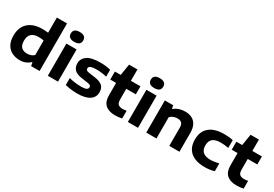

<svg xmlns="http://www.w3.org/2000/svg" viewBox="45 -1812 4037 2826"><g transform="rotate(30 2063.0 -399.0)"><path d="M300.5 9Q229 9 170.5 -19Q112 -47 77 -106.8Q42 -166.5 42 -262Q42 -403.5 127.5 -480.2Q213 -557 365 -557Q391 -557 416.5 -555Q442 -553 463 -550.5V-808H636V0H491.5L482.5 -57H474Q443 -27 399.2 -9Q355.5 9 300.5 9ZM347 -128.5Q378 -128.5 408.8 -138.5Q439.5 -148.5 463 -172V-418.5Q445.5 -422 423 -424.5Q400.5 -427 376.5 -427Q213.5 -427 213.5 -273.5Q213.5 -194.5 250 -161.5Q286.5 -128.5 347 -128.5Z M776 0V-547H949V0ZM862.5 -626Q757 -626 757 -709.5Q757 -793.5 862.5 -793.5Q968 -793.5 968 -709.5Q968 -626 862.5 -626Z M1281 10.5Q1225 10.5 1171.2 4Q1117.5 -2.5 1073 -15V-132.5Q1169 -106 1279.5 -106Q1343.5 -106 1368.2 -120Q1393 -134 1393 -159Q1393 -177.5 1381.8 -188Q1370.5 -198.5 1337.5 -203.5L1230 -218.5Q1136.5 -232 1098.5 -272.2Q1060.5 -312.5 1060.5 -377.5Q1060.5 -458 1130.5 -506.8Q1200.5 -555.5 1353.5 -555.5Q1399 -555.5 1445.2 -550Q1491.5 -544.5 1526 -534.5V-417Q1490 -427.5 1444.5 -433.2Q1399 -439 1355 -439Q1301 -439 1273 -431.8Q1245 -424.5 1234.5 -412Q1224 -399.5 1224 -385Q1224 -368.5 1235 -357.2Q1246 -346 1279 -341L1386.5 -326Q1469.5 -314.5 1513.2 -279.2Q1557 -244 1557 -167Q1557 -84.5 1486.8 -37Q1416.5 10.5 1281 10.5Z M1924 10.5Q1814.5 10.5 1756.8 -41.5Q1699 -93.5 1699 -200V-411H1600V-547H1699L1730 -740H1872V-547H2034.5V-411H1872V-232.5Q1872 -173 1896.2 -150Q1920.5 -127 1973 -127Q1999.5 -127 2038 -134.5V-2.5Q2013 3 1983 6.8Q1953 10.5 1924 10.5Z M2136 0V-547H2309V0ZM2222.5 -626Q2117 -626 2117 -709.5Q2117 -793.5 2222.5 -793.5Q2328 -793.5 2328 -709.5Q2328 -626 2222.5 -626Z M2449 0V-547H2590.5L2601.5 -493.5H2609.5Q2683 -555.5 2794 -555.5Q2858.5 -555.5 2907.8 -531.2Q2957 -507 2985 -454.5Q3013 -402 3013 -317.5V0H2840V-309Q2840 -366 2815.2 -388.5Q2790.5 -411 2745.5 -411Q2712 -411 2678.8 -399Q2645.5 -387 2622 -362.5V0Z M3446 10.5Q3287.5 10.5 3203.5 -62Q3119.5 -134.5 3119.5 -272Q3119.5 -409.5 3206.5 -482.5Q3293.5 -555.5 3459.5 -555.5Q3542 -555.5 3607 -540V-407.5Q3572.5 -414 3541.8 -417.5Q3511 -421 3476.5 -421Q3382.5 -421 3339.2 -384.2Q3296 -347.5 3296 -272.5Q3296 -124.5 3464 -124.5Q3496.5 -124.5 3529 -129.2Q3561.5 -134 3607 -144.5V-12.5Q3574.5 -2 3533.2 4.2Q3492 10.5 3446 10.5Z M3988.5 10.5Q3879 10.5 3821.2 -41.5Q3763.5 -93.5 3763.5 -200V-411H3664.5V-547H3763.5L3794.5 -740H3936.5V-547H4099V-411H3936.5V-232.5Q3936.5 -173 3960.8 -150Q3985 -127 4037.5 -127Q4064 -127 4102.5 -134.5V-2.5Q4077.5 3 4047.5 6.8Q4017.5 10.5 3988.5 10.5Z"/></g></svg>

Font: Encode Sans Expanded Expanded
Style: Bold
Weight: 700
Width: 7
Designer: Multiple Designers
Foundry: Impallari Type
Version: Version 3.000; ttfautohint (v1.8.3) -l 8 -r 50 -G 200 -x 14 